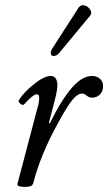

<svg xmlns="http://www.w3.org/2000/svg" viewBox="-20 -710 419 743"><path d="M209 -504.9Q199.2 -494.1 189.2 -493.4Q179.2 -492.7 177 -501Q174.8 -509.3 182.1 -522L285.2 -682.1Q294.4 -692.4 307.6 -689Q320.8 -685.5 329.1 -672.4Q337.4 -659.2 329.1 -649.9ZM77.1 13.2Q64 13.2 56.9 11.5Q49.8 9.8 48.3 7.1Q46.9 4.4 47.9 0L128.9 -307.1Q131.8 -321.8 131.8 -331.1Q131.8 -345.2 123 -345.2Q107.9 -345.2 73.2 -306.2Q67.9 -300.8 58.3 -309.1Q48.8 -317.4 53.2 -323.2Q74.2 -355 112.8 -385.5Q151.4 -416 175.8 -416Q202.1 -416 202.1 -377.9Q202.1 -361.3 189.9 -314L168.9 -233.9L172.9 -232.9Q219.2 -326.2 258.8 -371.1Q298.3 -416 335.9 -416Q354.5 -416 366.7 -405.3Q378.9 -394.5 378.9 -376Q378.9 -356.9 366.7 -344.5Q354.5 -332 336.9 -332Q325.2 -332 315.2 -340.1Q305.2 -348.1 297.9 -348.1Q279.8 -348.1 258.8 -321.8Q237.8 -295.4 205.1 -234.9Q137.2 -112.3 108.9 -2Q106.4 6.3 99.6 9.8Q92.8 13.2 77.1 13.2Z"/></svg>

Font: Junicode SmCond
Style: Italic
Weight: 400
Width: 4
Italic angle: -11°
Designer: Peter S. Baker
Version: Version 2.206